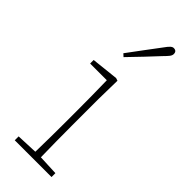

<svg xmlns="http://www.w3.org/2000/svg" viewBox="-246 -775 805 805"><g transform="rotate(45 157.0 -372.5)"><path d="M47 0V-23L142 -27Q143 -68 143.5 -120Q144 -172 144 -213V-263Q144 -314 143.5 -362Q143 -410 142 -451H43V-472L163 -485L175 -481L173 -371V-213Q173 -172 173.5 -120Q174 -68 175 -27L265 -23V0ZM111 -580Q137 -615 163 -650Q189 -685 211 -714Q223 -731 230.5 -738Q238 -745 245 -745Q263 -745 263 -727Q263 -719 256.5 -710.5Q250 -702 235 -687Q212 -662 183 -631.5Q154 -601 123 -569Z"/></g></svg>

Font: Source Serif 4 SmText ExtraLight
Style: Regular
Weight: 200
Designer: Frank Grießhammer
Foundry: Adobe
Version: Version 4.005;hotconv 1.1.0;makeotfexe 2.6.0